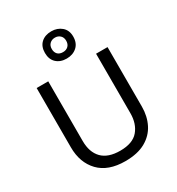

<svg xmlns="http://www.w3.org/2000/svg" viewBox="-230 -1138 1190 1290"><g transform="rotate(-30 365.5 -492.5)"><path d="M640 -252Q640 -178 610 -118.5Q580 -59 518.5 -24.5Q457 10 362 10Q229 10 159.5 -62.5Q90 -135 90 -254V-714H180V-251Q180 -164 226.5 -116Q273 -68 367 -68Q464 -68 507.5 -119.5Q551 -171 551 -252V-714H640ZM365 -784Q316 -784 286 -812Q256 -840 256 -890Q256 -940 286 -967.5Q316 -995 365 -995Q412 -995 444 -967.5Q476 -940 476 -891Q476 -840 444.5 -812Q413 -784 365 -784ZM365 -834Q390 -834 405.5 -849Q421 -864 421 -890Q421 -916 405 -931Q389 -946 365 -946Q341 -946 325 -931Q309 -916 309 -890Q309 -864 323.5 -849Q338 -834 365 -834Z"/></g></svg>

Font: Noto Sans Living
Style: Regular
Weight: 400
Designer: Monotype Design Team
Foundry: Monotype Imaging Inc.
Version: Version 2.013; ttfautohint (v1.8.4.7-5d5b)